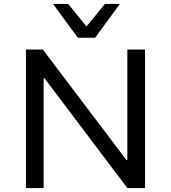

<svg xmlns="http://www.w3.org/2000/svg" viewBox="-20 -957 870 977"><path d="M112 0V-705H198L623 -143H628V-705H718V0H628L207 -558H202V0ZM376 -765 250 -937H327L420 -822L514 -937H590L464 -765Z"/></svg>

Font: Nunito Sans 6pt
Style: Regular
Weight: 400
Version: Version 3.101;gftools[0.9.27]